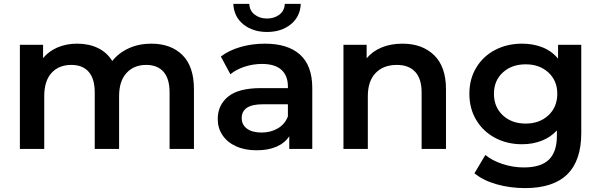

<svg xmlns="http://www.w3.org/2000/svg" viewBox="-20 -764 3084 985"><path d="M975 -306V0H850V-290Q850 -360 819 -395.5Q788 -431 730 -431Q667 -431 629 -389.5Q591 -348 591 -271V0H466V-290Q466 -360 435 -395.5Q404 -431 346 -431Q282 -431 244.5 -390Q207 -349 207 -271V0H82V-534H201V-466Q231 -502 276 -521Q321 -540 376 -540Q436 -540 482.5 -517.5Q529 -495 556 -451Q589 -493 641 -516.5Q693 -540 756 -540Q857 -540 916 -481.5Q975 -423 975 -306Z M1582 -313V0H1464V-65Q1441 -30 1398.5 -11.5Q1356 7 1296 7Q1236 7 1191 -13.5Q1146 -34 1121.5 -70.5Q1097 -107 1097 -153Q1097 -225 1150.5 -268.5Q1204 -312 1319 -312H1457V-320Q1457 -376 1423.5 -406Q1390 -436 1324 -436Q1279 -436 1235.5 -422Q1192 -408 1162 -383L1113 -474Q1155 -506 1214 -523Q1273 -540 1339 -540Q1457 -540 1519.5 -483.5Q1582 -427 1582 -313ZM1457 -167V-229H1328Q1220 -229 1220 -158Q1220 -124 1247 -104Q1274 -84 1322 -84Q1369 -84 1405.5 -105.5Q1442 -127 1457 -167ZM1177 -744H1259Q1260 -710 1286 -689.5Q1312 -669 1350 -669Q1388 -669 1414 -689.5Q1440 -710 1441 -744H1523Q1520 -678 1471.5 -639Q1423 -600 1350 -600Q1277 -600 1228.5 -639Q1180 -678 1177 -744Z M2268 -306V0H2143V-290Q2143 -360 2110 -395.5Q2077 -431 2016 -431Q1947 -431 1907 -389.5Q1867 -348 1867 -270V0H1742V-534H1861V-465Q1892 -502 1939 -521Q1986 -540 2045 -540Q2146 -540 2207 -481Q2268 -422 2268 -306Z M2962 -534V-81Q2962 201 2674 201Q2597 201 2528 181.5Q2459 162 2414 125L2470 31Q2505 60 2558.5 77.5Q2612 95 2667 95Q2755 95 2796 55Q2837 15 2837 -67V-95Q2805 -60 2759 -42Q2713 -24 2658 -24Q2582 -24 2520.5 -56.5Q2459 -89 2423.5 -148Q2388 -207 2388 -283Q2388 -359 2423.5 -417.5Q2459 -476 2520.5 -508Q2582 -540 2658 -540Q2716 -540 2763.5 -521Q2811 -502 2843 -463V-534ZM2839 -283Q2839 -350 2793.5 -392Q2748 -434 2677 -434Q2605 -434 2559.5 -392Q2514 -350 2514 -283Q2514 -215 2559.5 -172.5Q2605 -130 2677 -130Q2748 -130 2793.5 -172.5Q2839 -215 2839 -283Z"/></svg>

Font: APTA Sans SemiBold
Style: Bold
Weight: 600
Version: Version 7.200